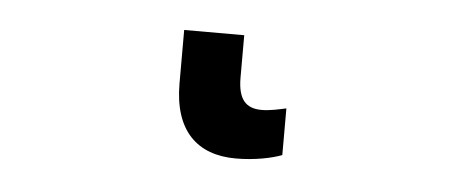

<svg xmlns="http://www.w3.org/2000/svg" viewBox="-28 13 619 258"><g transform="rotate(5 281.5 142.0)"><path d="M296 225C322 225 345 220 358 215V152C349 154 336 157 325 157C304 157 293 146 293 116V59H212V131C212 195 244 225 296 225Z"/></g></svg>

Font: Noto Sans Mono SemiCondensed Medium
Style: Regular
Weight: 500
Width: 4
Designer: Monotype Design Team
Foundry: Monotype Imaging Inc.
Version: Version 2.014